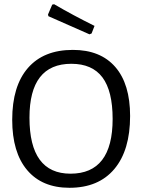

<svg xmlns="http://www.w3.org/2000/svg" viewBox="-20 -884 675 912"><path d="M429 -761C360.3 -795 296.3 -829.3 237 -864L228 -862L208 -815L210 -807L405 -721L415 -725ZM527.5 -566C480.5 -620 413.3 -647 326 -647C233.3 -647 162.2 -618.3 112.5 -561C62.8 -503.7 38 -421.7 38 -315C38 -211.7 61.7 -132 109 -76C156.3 -20 223.3 8 310 8C402 8 473 -21.7 523 -81C573 -140.3 598 -224.3 598 -333C598 -434.3 574.5 -512 527.5 -566ZM120 -325C120 -495.7 186.3 -581 319 -581C385 -581 434.2 -559.5 466.5 -516.5C498.8 -473.5 515 -407.7 515 -319C515 -145.7 448.3 -59 315 -59C185 -59 120 -147.7 120 -325Z"/></svg>

Font: Alegreya Sans SC
Style: Regular
Weight: 400
Designer: Juan Pablo del Peral
Foundry: Huerta Tipografica
Version: Version 1.000;PS 001.000;hotconv 1.0.70;makeotf.lib2.5.58329